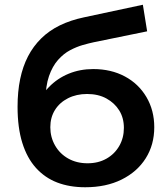

<svg xmlns="http://www.w3.org/2000/svg" viewBox="-20 -779 707 809"><path d="M339 10Q273 10 221 -10Q169 -30 131.5 -71.5Q94 -113 74 -177Q54 -241 54 -329Q54 -393 65 -446Q76 -499 98 -541.5Q120 -584 153.5 -617Q187 -650 232 -672Q277 -694 334 -706L582 -759L600 -647L375 -601Q356 -597 329.5 -589.5Q303 -582 275.5 -567.5Q248 -553 224.5 -526.5Q201 -500 186.5 -458.5Q172 -417 172 -355Q172 -336 173.5 -326.5Q175 -317 176.5 -306.5Q178 -296 178 -276L131 -325Q151 -376 186.5 -412.5Q222 -449 269.5 -468.5Q317 -488 373 -488Q448 -488 506 -457Q564 -426 597 -370Q630 -314 630 -243Q630 -169 594 -112Q558 -55 492.5 -22.5Q427 10 339 10ZM349 -91Q394 -91 428.5 -110.5Q463 -130 482.5 -164Q502 -198 502 -240Q502 -282 482.5 -313.5Q463 -345 428.5 -364Q394 -383 347 -383Q302 -383 266.5 -365Q231 -347 211.5 -315.5Q192 -284 192 -243Q192 -201 212 -166Q232 -131 267.5 -111Q303 -91 349 -91Z"/></svg>

Font: MOST Montserrat SemiBold
Style: Regular
Weight: 600
Designer: Julieta Ulanovsky
Foundry: Julieta Ulanovsky
Version: Version 8.000;March 11, 2024;FontCreator 15.0.0.2926 64-bit